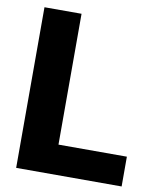

<svg xmlns="http://www.w3.org/2000/svg" viewBox="-82 -793 705 857"><g transform="rotate(10 270.0 -364.0)"><path d="M50 -728H218V-135H528V0H50Z"/></g></svg>

Font: Freesentation 9 Black
Style: Regular
Weight: 900
Designer: glyphs from Roboto by Christian Robertson / Hangul glyphs from Noto Sans CJK(Source Han Sans) by Jang Soo-young and Kang
Foundry: PT&
Version: Version 2.001